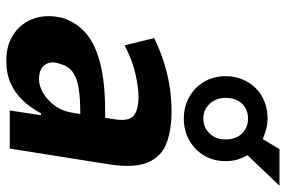

<svg xmlns="http://www.w3.org/2000/svg" viewBox="-169 -728 908 610"><g transform="rotate(90 285.0 -423.0)"><path d="M173 11Q121 11 86 -14Q51 -39 38 -79.5Q25 -120 37 -168Q52 -214 87.5 -243.5Q123 -273 183.5 -288Q244 -303 333 -303H376L365 -224H335Q290 -224 258 -218.5Q226 -213 207.5 -199Q189 -185 182 -157Q173 -130 186 -111.5Q199 -93 232 -93Q253 -93 275.5 -106Q298 -119 316 -143.5Q334 -168 339 -204L359 -333Q366 -378 348 -393.5Q330 -409 287 -409Q258 -409 215.5 -399.5Q173 -390 124 -365L101 -459Q143 -479 182 -491Q221 -503 258.5 -508.5Q296 -514 334 -514Q393 -514 435 -498Q477 -482 495.5 -440Q514 -398 503 -321L452 0H331L346 -99H340Q323 -67 299.5 -42Q276 -17 245 -3Q214 11 173 11ZM357 -553Q318 -553 287.5 -570.5Q257 -588 239.5 -618Q222 -648 222 -686Q222 -723 239.5 -754Q257 -785 287.5 -802Q318 -819 357 -819Q375 -819 391 -814.5Q407 -810 422 -804L454 -857H570L473 -755Q482 -740 487 -723Q492 -706 492 -686Q492 -648 474.5 -618Q457 -588 426 -570.5Q395 -553 357 -553ZM356 -615Q385 -615 404 -635Q423 -655 423 -685Q423 -719 404 -738Q385 -757 357 -757Q328 -757 309.5 -738Q291 -719 291 -686Q291 -655 310 -635Q329 -615 356 -615Z"/></g></svg>

Font: Nunito Sans 7pt Condensed ExtraBold
Style: Italic
Weight: 800
Width: 3
Italic angle: -9°
Designer: Vernon Adams
Foundry: Vernon Adams
Version: Version 3.101;gftools[0.9.27]